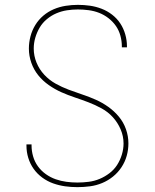

<svg xmlns="http://www.w3.org/2000/svg" viewBox="-20 -763 640 791"><path d="M299 8Q273 8 248 4.5Q223 1 199 -7.5Q175 -16 154 -31.5Q133 -47 118.5 -67.5Q104 -88 96.5 -112.5Q89 -137 89 -163Q89 -164 89 -165.5Q89 -167 89 -168H110Q110 -167 110 -165.5Q110 -164 110 -163Q110 -141 116.5 -118.5Q123 -96 136.5 -77.5Q150 -59 169 -45.5Q188 -32 209.5 -24.5Q231 -17 253.5 -14Q276 -11 299 -11Q322 -11 345.5 -14Q369 -17 390.5 -26Q412 -35 431 -49.5Q450 -64 462.5 -83.5Q475 -103 482 -126Q489 -149 489 -172Q489 -202 477 -230Q465 -258 445 -280Q425 -302 398.5 -316.5Q372 -331 344.5 -341.5Q317 -352 288.5 -361.5Q260 -371 233 -383Q206 -395 181 -412.5Q156 -430 137.5 -453Q119 -476 109 -504.5Q99 -533 99 -563Q99 -588 105.5 -613Q112 -638 125.5 -660Q139 -682 158.5 -698.5Q178 -715 201.5 -725Q225 -735 250.5 -739Q276 -743 301 -743Q326 -743 350.5 -739.5Q375 -736 398.5 -727Q422 -718 442 -702.5Q462 -687 475.5 -666.5Q489 -646 496 -621.5Q503 -597 503 -573Q503 -571 503 -570Q503 -569 503 -568H482Q482 -569 482 -570Q482 -571 482 -572Q482 -594 476 -616Q470 -638 457.5 -656Q445 -674 427 -688Q409 -702 388.5 -710Q368 -718 345.5 -721Q323 -724 301 -724Q278 -724 255.5 -720.5Q233 -717 212 -708Q191 -699 173 -684Q155 -669 143.5 -649.5Q132 -630 125.5 -608Q119 -586 119 -563Q119 -533 130.5 -505Q142 -477 162.5 -455Q183 -433 209 -418.5Q235 -404 263 -393.5Q291 -383 319.5 -373.5Q348 -364 375 -352Q402 -340 426.5 -322.5Q451 -305 470 -282Q489 -259 499 -230.5Q509 -202 509 -172Q509 -146 502 -121Q495 -96 480.5 -74Q466 -52 445.5 -35.5Q425 -19 401 -9Q377 1 351 4.5Q325 8 299 8Z"/></svg>

Font: Iosevka SS04 Thin Extended
Style: Regular
Weight: 100
Width: 7
Monospace: yes
Designer: Belleve Invis
Foundry: Belleve Invis
Version: Version 19.0.0; ttfautohint (v1.8.4)